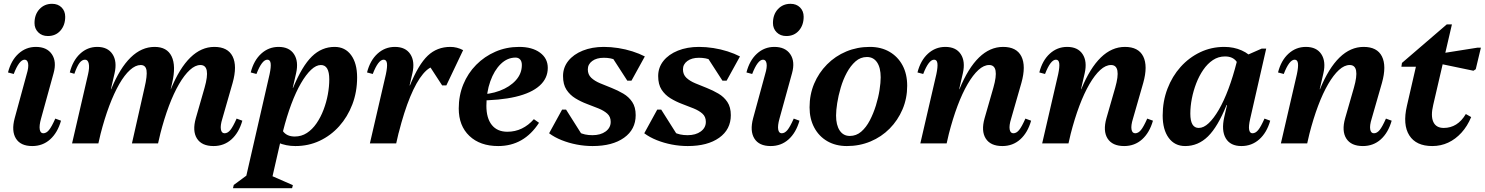

<svg xmlns="http://www.w3.org/2000/svg" viewBox="-20 -752 7787 1007"><path d="M149 14Q88 14 63.5 -25.5Q39 -65 57 -132L120 -363Q131 -399 127.5 -419Q124 -439 109 -439Q81 -439 52 -364L22 -372Q38 -435 77 -470.5Q116 -506 168 -506Q226 -506 252 -467.5Q278 -429 261 -368L195 -129Q185 -93 188.5 -73Q192 -53 207 -53Q223 -53 237 -70Q251 -87 270 -130L300 -119Q282 -56 243 -21Q204 14 149 14ZM231 -563Q200 -563 180.5 -582.5Q161 -602 161 -631Q161 -676 187 -704Q213 -732 253 -732Q284 -732 303 -713Q322 -694 322 -664Q322 -620 297 -591.5Q272 -563 231 -563Z M1100 14Q1038 14 1013 -25.5Q988 -65 1007 -132L1053 -292Q1087 -411 1031 -411Q1004 -411 975.5 -385Q947 -359 919 -311Q891 -263 866 -196.5Q841 -130 820 -48H769L798 -284H876Q967 -506 1104 -506Q1175 -506 1200 -456Q1225 -406 1200 -317L1146 -129Q1135 -94 1138.5 -73.5Q1142 -53 1158 -53Q1174 -53 1188 -70Q1202 -87 1221 -130L1251 -119Q1233 -56 1194 -21Q1155 14 1100 14ZM358 0 442 -363Q450 -398 445.5 -418.5Q441 -439 426 -439Q410 -439 397 -422Q384 -405 370 -365L346 -372Q362 -435 400.5 -470.5Q439 -506 490 -506Q545 -506 570 -468Q595 -430 581 -368L496 0ZM456 -48 485 -284H563Q654 -506 791 -506Q856 -506 880 -456.5Q904 -407 883 -317L809 0H672L738 -292Q753 -355 748.5 -383Q744 -411 718 -411Q691 -411 662 -385Q633 -359 605.5 -311Q578 -263 553 -196.5Q528 -130 507 -48Z M1202 235 1206 218 1324 131 1265 200 1394 -363Q1402 -401 1399.5 -420Q1397 -439 1382 -439Q1354 -439 1325 -364L1295 -372Q1311 -435 1350 -470.5Q1389 -506 1441 -506Q1497 -506 1522 -468Q1547 -430 1533 -368L1403 200L1381 160L1516 219L1512 235ZM1529 14Q1480 14 1438.5 -4Q1397 -22 1373 -56L1444 -150Q1444 -92 1464 -64Q1484 -36 1526 -36Q1561 -36 1589.5 -54.5Q1618 -73 1640 -105Q1662 -137 1677 -176.5Q1692 -216 1699.5 -257Q1707 -298 1707 -336Q1707 -411 1663 -411Q1638 -411 1611.5 -386Q1585 -361 1558.5 -315.5Q1532 -270 1508 -206Q1484 -142 1464 -63L1411 -83L1432 -291H1517Q1564 -405 1615.5 -455.5Q1667 -506 1735 -506Q1790 -506 1821.5 -463Q1853 -420 1853 -346Q1853 -270 1828 -204.5Q1803 -139 1759 -90Q1715 -41 1656.5 -13.5Q1598 14 1529 14Z M2020 -55 2052 -304H2130Q2175 -414 2223.5 -460Q2272 -506 2342 -506Q2377 -506 2409 -489L2321 -304H2299L2217 -430H2269V-406Q2234 -406 2199 -364.5Q2164 -323 2131.5 -244.5Q2099 -166 2071 -55ZM1920 0 2004 -363Q2012 -401 2009.5 -420Q2007 -439 1992 -439Q1964 -439 1935 -364L1905 -372Q1921 -435 1960 -470.5Q1999 -506 2051 -506Q2107 -506 2132 -468Q2157 -430 2143 -368L2058 0Z M2593 14Q2498 14 2442 -39Q2386 -92 2386 -183Q2386 -251 2410 -309.5Q2434 -368 2477.5 -412Q2521 -456 2578.5 -481Q2636 -506 2703 -506Q2771 -506 2812 -476Q2853 -446 2853 -396Q2853 -341 2810 -302.5Q2767 -264 2684.5 -244.5Q2602 -225 2482 -225V-256Q2548 -256 2601 -276Q2654 -296 2685.5 -331Q2717 -366 2717 -411Q2717 -430 2708 -440Q2699 -450 2684 -450Q2641 -450 2606.5 -416.5Q2572 -383 2551.5 -325.5Q2531 -268 2531 -197Q2531 -132 2559.5 -96.5Q2588 -61 2641 -61Q2682 -61 2717 -78Q2752 -95 2780 -127L2807 -108Q2728 14 2593 14Z M3088 14Q3046 14 3004.5 6Q2963 -2 2925.5 -17Q2888 -32 2860 -53L2928 -177H2949L3035 -41L2969 -45V-107Q2987 -74 3016 -58.5Q3045 -43 3087 -43Q3130 -43 3156.5 -62.5Q3183 -82 3183 -113Q3183 -140 3165 -156Q3147 -172 3118.5 -183.5Q3090 -195 3058 -207Q3026 -219 2997.5 -236.5Q2969 -254 2951 -281.5Q2933 -309 2933 -353Q2933 -398 2960.5 -432.5Q2988 -467 3036.5 -486.5Q3085 -506 3147 -506Q3184 -506 3222.5 -500Q3261 -494 3297 -482.5Q3333 -471 3362 -456L3292 -329H3270L3184 -462L3255 -459V-400Q3238 -424 3211 -436.5Q3184 -449 3147 -449Q3109 -449 3086 -432Q3063 -415 3063 -388Q3063 -361 3081 -344Q3099 -327 3128 -315Q3157 -303 3188.5 -290.5Q3220 -278 3249 -261Q3278 -244 3296 -217Q3314 -190 3314 -148Q3314 -73 3253 -29.5Q3192 14 3088 14Z M3587 14Q3545 14 3503.5 6Q3462 -2 3424.5 -17Q3387 -32 3359 -53L3427 -177H3448L3534 -41L3468 -45V-107Q3486 -74 3515 -58.5Q3544 -43 3586 -43Q3629 -43 3655.5 -62.5Q3682 -82 3682 -113Q3682 -140 3664 -156Q3646 -172 3617.5 -183.5Q3589 -195 3557 -207Q3525 -219 3496.5 -236.5Q3468 -254 3450 -281.5Q3432 -309 3432 -353Q3432 -398 3459.5 -432.5Q3487 -467 3535.5 -486.5Q3584 -506 3646 -506Q3683 -506 3721.5 -500Q3760 -494 3796 -482.5Q3832 -471 3861 -456L3791 -329H3769L3683 -462L3754 -459V-400Q3737 -424 3710 -436.5Q3683 -449 3646 -449Q3608 -449 3585 -432Q3562 -415 3562 -388Q3562 -361 3580 -344Q3598 -327 3627 -315Q3656 -303 3687.5 -290.5Q3719 -278 3748 -261Q3777 -244 3795 -217Q3813 -190 3813 -148Q3813 -73 3752 -29.5Q3691 14 3587 14Z M4022 14Q3961 14 3936.5 -25.5Q3912 -65 3930 -132L3993 -363Q4004 -399 4000.5 -419Q3997 -439 3982 -439Q3954 -439 3925 -364L3895 -372Q3911 -435 3950 -470.5Q3989 -506 4041 -506Q4099 -506 4125 -467.5Q4151 -429 4134 -368L4068 -129Q4058 -93 4061.5 -73Q4065 -53 4080 -53Q4096 -53 4110 -70Q4124 -87 4143 -130L4173 -119Q4155 -56 4116 -21Q4077 14 4022 14ZM4104 -563Q4073 -563 4053.5 -582.5Q4034 -602 4034 -631Q4034 -676 4060 -704Q4086 -732 4126 -732Q4157 -732 4176 -713Q4195 -694 4195 -664Q4195 -620 4170 -591.5Q4145 -563 4104 -563Z M4422 14Q4363 14 4319 -11.5Q4275 -37 4250.5 -83Q4226 -129 4226 -189Q4226 -256 4250 -313Q4274 -370 4317.5 -414Q4361 -458 4418.5 -482Q4476 -506 4542 -506Q4601 -506 4645 -480.5Q4689 -455 4713.5 -409.5Q4738 -364 4738 -302Q4738 -236 4713.5 -178.5Q4689 -121 4646 -77.5Q4603 -34 4545.5 -10Q4488 14 4422 14ZM4437 -39Q4471 -39 4497 -61.5Q4523 -84 4542 -120.5Q4561 -157 4574 -199Q4587 -241 4593 -280Q4599 -319 4599 -346Q4599 -397 4580 -425Q4561 -453 4527 -453Q4493 -453 4467 -430Q4441 -407 4421.5 -371Q4402 -335 4389.5 -292.5Q4377 -250 4371 -211.5Q4365 -173 4365 -146Q4365 -96 4384 -67.5Q4403 -39 4437 -39Z M5237 14Q5175 14 5150 -25.5Q5125 -65 5144 -132L5190 -292Q5224 -411 5168 -411Q5140 -411 5111.5 -385Q5083 -359 5055 -311Q5027 -263 5002 -196.5Q4977 -130 4956 -48H4905L4934 -284H5012Q5103 -506 5241 -506Q5312 -506 5337 -456Q5362 -406 5337 -317L5283 -129Q5272 -94 5275.5 -73.5Q5279 -53 5295 -53Q5311 -53 5325 -70Q5339 -87 5358 -130L5388 -119Q5370 -56 5331 -21Q5292 14 5237 14ZM4807 0 4891 -363Q4899 -401 4896.5 -420Q4894 -439 4879 -439Q4851 -439 4822 -364L4792 -372Q4808 -435 4847 -470.5Q4886 -506 4938 -506Q4994 -506 5019 -468Q5044 -430 5030 -368L4945 0Z M5876 14Q5814 14 5789 -25.5Q5764 -65 5783 -132L5829 -292Q5863 -411 5807 -411Q5779 -411 5750.5 -385Q5722 -359 5694 -311Q5666 -263 5641 -196.5Q5616 -130 5595 -48H5544L5573 -284H5651Q5742 -506 5880 -506Q5951 -506 5976 -456Q6001 -406 5976 -317L5922 -129Q5911 -94 5914.5 -73.5Q5918 -53 5934 -53Q5950 -53 5964 -70Q5978 -87 5997 -130L6027 -119Q6009 -56 5970 -21Q5931 14 5876 14ZM5446 0 5530 -363Q5538 -401 5535.5 -420Q5533 -439 5518 -439Q5490 -439 5461 -364L5431 -372Q5447 -435 5486 -470.5Q5525 -506 5577 -506Q5633 -506 5658 -468Q5683 -430 5669 -368L5584 0Z M6196 14Q6141 14 6109.5 -29Q6078 -72 6078 -146Q6078 -221 6103 -286.5Q6128 -352 6172 -401Q6216 -450 6274.5 -478Q6333 -506 6401 -506Q6451 -506 6492.5 -487.5Q6534 -469 6558 -436L6486 -341Q6486 -399 6466.5 -427.5Q6447 -456 6405 -456Q6370 -456 6341.5 -437Q6313 -418 6291 -386Q6269 -354 6254 -315Q6239 -276 6231 -235Q6223 -194 6223 -156Q6223 -81 6267 -81Q6293 -81 6319.5 -106Q6346 -131 6372.5 -176.5Q6399 -222 6423 -286Q6447 -350 6467 -429L6520 -409L6499 -201H6413Q6367 -87 6315.5 -36.5Q6264 14 6196 14ZM6491 14Q6433 14 6409 -26.5Q6385 -67 6401 -138L6474 -456H6504L6597 -497H6621L6537 -129Q6528 -90 6531.5 -71.5Q6535 -53 6549 -53Q6565 -53 6579 -70Q6593 -87 6612 -130L6642 -119Q6624 -56 6584.5 -21Q6545 14 6491 14Z M7128 14Q7066 14 7041 -25.5Q7016 -65 7035 -132L7081 -292Q7115 -411 7059 -411Q7031 -411 7002.5 -385Q6974 -359 6946 -311Q6918 -263 6893 -196.5Q6868 -130 6847 -48H6796L6825 -284H6903Q6994 -506 7132 -506Q7203 -506 7228 -456Q7253 -406 7228 -317L7174 -129Q7163 -94 7166.5 -73.5Q7170 -53 7186 -53Q7202 -53 7216 -70Q7230 -87 7249 -130L7279 -119Q7261 -56 7222 -21Q7183 14 7128 14ZM6698 0 6782 -363Q6790 -401 6787.5 -420Q6785 -439 6770 -439Q6742 -439 6713 -364L6683 -372Q6699 -435 6738 -470.5Q6777 -506 6829 -506Q6885 -506 6910 -468Q6935 -430 6921 -368L6836 0Z M7492 14Q7407 14 7371.5 -42Q7336 -98 7359 -197L7419 -458L7449 -402H7330L7333 -422L7568 -624H7595L7497 -202Q7483 -144 7497.5 -112.5Q7512 -81 7552 -81Q7588 -81 7617 -99Q7646 -117 7668 -154L7696 -138Q7676 -90 7645 -56Q7614 -22 7575.5 -4Q7537 14 7492 14ZM7708 -381 7492 -426 7502 -466 7729 -502H7747L7720 -389Z"/></svg>

Font: Platypi Light SemiBold
Style: Italic
Weight: 600
Italic angle: -13°
Version: Version 1.200